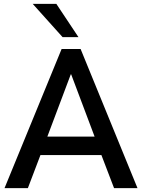

<svg xmlns="http://www.w3.org/2000/svg" viewBox="-20 -972 734 992"><path d="M124 0 189 -170.9H503.9L569.3 0H690.4L396.5 -718.8H298.3L3.4 0ZM385.3 -780.3 271 -952.1H148.9L303.2 -780.3ZM347.7 -587.9 468.8 -266.1H224.6L345.7 -587.9Z"/></svg>

Font: Winston Medium
Style: Regular
Weight: 500
Designer: Vernon Adams, Kim Jin-seong, David Berlow, Cristiano Sobral
Foundry: The Winston Project Authors
Version: Version 3.004